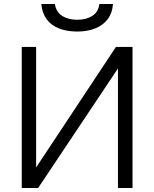

<svg xmlns="http://www.w3.org/2000/svg" viewBox="-20 -942 773 962"><path d="M89 0V-707H161V-103L561 -707H644V0H571V-599L171 0ZM367 -784Q315 -784 275.5 -799.5Q236 -815 213.5 -846Q191 -877 187 -922H255Q261 -882 291.5 -862.5Q322 -843 367 -843Q412 -843 442.5 -862.5Q473 -882 478 -922H546Q543 -877 520 -846.5Q497 -816 458 -800Q419 -784 367 -784Z"/></svg>

Font: Onest Light
Style: Regular
Weight: 300
Designer: Dmitri Voloshin, Andrey Kudryavtsev
Foundry: Dmitri Voloshin, Andrey Kudryavtsev
Version: Version 1.000;gftools[0.9.33]